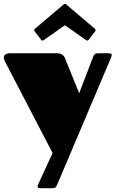

<svg xmlns="http://www.w3.org/2000/svg" viewBox="-20 -777 601 998"><path d="M391.6 -292.5 460 -471.2Q462.4 -477.5 464.4 -482.7Q466.3 -487.8 469.2 -491.7Q472.2 -495.6 477.1 -497.8Q481.9 -500 489.7 -500H546.9Q560.5 -500 560.5 -492.2Q560.5 -485.8 555.7 -474.1L279.8 176.8Q276.9 183.1 274.9 187.7Q272.9 192.4 270.3 195.3Q267.6 198.2 263.7 199.7Q259.8 201.2 252.9 201.2H189.9Q175.3 201.2 175.3 192.4Q175.3 186.5 181.2 174.8L253.4 18.6L4.9 -459Q2.4 -463.9 1.2 -468.8Q0 -473.6 0 -477.5Q0 -489.7 9.5 -494.9Q19 -500 28.8 -500H276.4Q293.9 -500 303.5 -492.9Q313 -485.8 315.9 -479ZM317.4 -646 208 -568.8Q206.1 -567.9 204.6 -566.9Q203.1 -565.9 201.7 -565.9Q196.8 -565.9 193.4 -570.8L160.6 -613.8Q157.7 -617.2 157.7 -620.6Q157.7 -624 162.1 -627.9L310.5 -753.9Q312 -754.9 313.5 -755.9Q314.9 -756.8 317.4 -756.8Q319.8 -756.8 321.3 -755.9Q322.8 -754.9 324.2 -753.9L472.7 -627.9Q477.1 -624 477.1 -620.6Q477.1 -617.2 474.1 -613.8L441.4 -570.8Q437.5 -565.9 433.1 -565.9Q431.6 -565.9 430.2 -566.9Q428.7 -567.9 426.8 -568.8Z"/></svg>

Font: Fascinate Cyrillic
Style: Regular
Weight: 900
Designer: Denis Ignatov
Foundry: Astigmatic (AOETI)
Version: Version 1.00 November 30, 2018, initial release